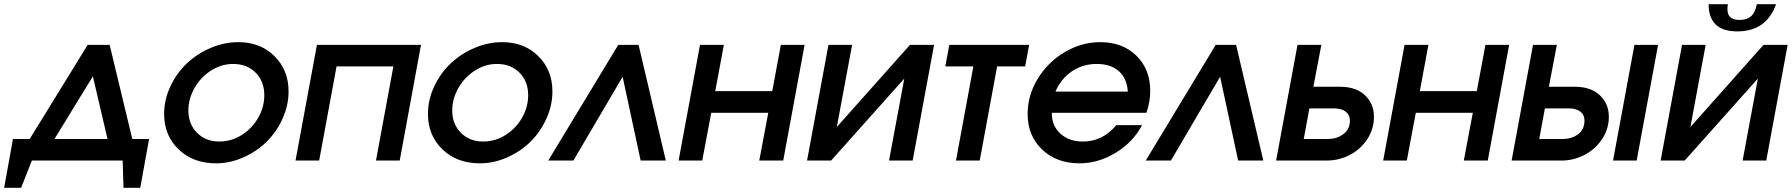

<svg xmlns="http://www.w3.org/2000/svg" viewBox="-31 -766 8549 916"><path d="M-11.2 129.9 30.8 -103H110.8L387.2 -551.8H492.2L600.1 -103H680.2L638.2 129.9H558.1L554.2 0H121.1L69.8 129.9ZM229 -103H481.9L412.1 -401.9Z M752 -222.2Q752 -290 781.7 -353.5Q811.5 -417 860.1 -463.1Q908.7 -509.3 973.6 -537.1Q1038.6 -564.9 1106 -564.9Q1211.4 -564.9 1278.6 -498Q1345.7 -431.2 1345.7 -330.1Q1345.7 -263.2 1316.9 -199.7Q1288.1 -136.2 1241 -89.8Q1193.8 -43.5 1129.9 -15.1Q1065.9 13.2 999 13.2Q890.1 13.2 821 -53.5Q752 -120.1 752 -222.2ZM867.7 -238.8Q867.7 -174.3 908.9 -132.6Q950.2 -90.8 1015.6 -90.8Q1072.8 -90.8 1122.6 -122.3Q1172.4 -153.8 1201.2 -204.8Q1230 -255.9 1230 -312Q1230 -377.4 1188.7 -419.2Q1147.5 -460.9 1081.1 -460.9Q1024.9 -460.9 975.3 -429Q925.8 -397 896.7 -345.5Q867.7 -293.9 867.7 -238.8Z M1378.9 0 1481 -551.8H1977.5L1876 0H1762.7L1845.7 -449.2H1574.7L1491.7 0Z M2010.7 -222.2Q2010.7 -290 2040.5 -353.5Q2070.3 -417 2118.9 -463.1Q2167.5 -509.3 2232.4 -537.1Q2297.4 -564.9 2364.7 -564.9Q2470.2 -564.9 2537.4 -498Q2604.5 -431.2 2604.5 -330.1Q2604.5 -263.2 2575.7 -199.7Q2546.9 -136.2 2499.8 -89.8Q2452.6 -43.5 2388.7 -15.1Q2324.7 13.2 2257.8 13.2Q2148.9 13.2 2079.8 -53.5Q2010.7 -120.1 2010.7 -222.2ZM2126.5 -238.8Q2126.5 -174.3 2167.7 -132.6Q2209 -90.8 2274.4 -90.8Q2331.5 -90.8 2381.3 -122.3Q2431.2 -153.8 2460 -204.8Q2488.8 -255.9 2488.8 -312Q2488.8 -377.4 2447.5 -419.2Q2406.2 -460.9 2339.8 -460.9Q2283.7 -460.9 2234.1 -429Q2184.6 -397 2155.5 -345.5Q2126.5 -293.9 2126.5 -238.8Z M2584.5 0 2918.5 -551.8H3015.6L3145.5 0H3025.4L2939.5 -399.9L2704.6 0Z M3206.5 0 3308.6 -551.8H3422.4L3381.3 -331.1H3653.3L3694.3 -551.8H3807.6L3705.6 0H3591.3L3634.3 -228H3362.3L3319.3 0Z M3819.3 0 3921.4 -551.8H4034.2L3961.4 -160.2L4310.1 -551.8H4425.3L4323.2 0H4210.4L4283.2 -391.1L3934.1 0Z M4529.8 0 4612.8 -449.2H4479L4498 -551.8H4878.9L4859.9 -449.2H4726.1L4643.1 0Z M5294.4 -168.9H5417.5Q5375 -87.9 5292 -37.4Q5209 13.2 5119.6 13.2Q5009.3 13.2 4940.4 -53Q4871.6 -119.1 4871.6 -222.2Q4871.6 -311.5 4920.2 -390.9Q4968.8 -470.2 5049.1 -517.6Q5129.4 -564.9 5218.3 -564.9Q5324.2 -564.9 5390.4 -500.5Q5456.5 -436 5456.5 -333Q5456.5 -280.3 5438.5 -228H4987.3Q4985.8 -167.5 5027.1 -129.2Q5068.4 -90.8 5135.3 -90.8Q5230 -90.8 5294.4 -168.9ZM5004.4 -329.1H5349.6Q5345.7 -391.6 5306.9 -426.3Q5268.1 -460.9 5200.7 -460.9Q5135.3 -460.9 5083.3 -426Q5031.2 -391.1 5004.4 -329.1Z M5435.1 0 5769 -551.8H5866.2L5996.1 0H5876L5790 -399.9L5555.2 0Z M6189 -103H6304.2Q6347.2 -103 6378.2 -126.2Q6409.2 -149.4 6409.2 -190.9Q6409.2 -218.3 6388.9 -233.6Q6368.7 -249 6332 -249H6215.8ZM6057.1 0 6159.2 -551.8H6272.9L6234.9 -352.1H6362.8Q6437.5 -352.1 6480.7 -311.8Q6523.9 -271.5 6523.9 -209Q6523.9 -150.4 6491.9 -101.8Q6460 -53.2 6408.2 -26.6Q6356.4 0 6297.9 0Z M6567.9 0 6669.9 -551.8H6783.7L6742.7 -331.1H7014.6L7055.7 -551.8H7168.9L7066.9 0H6952.6L6995.6 -228H6723.6L6680.7 0Z M7312.5 -103H7424.3Q7468.3 -103 7498.3 -126Q7528.3 -148.9 7528.3 -190.9Q7528.3 -218.3 7508.5 -233.6Q7488.8 -249 7451.7 -249H7339.4ZM7180.7 0 7282.7 -551.8H7396.5L7358.4 -352.1H7483.4Q7558.1 -352.1 7601.3 -311.8Q7644.5 -271.5 7644.5 -209Q7644.5 -150.9 7612.3 -102.3Q7580.1 -53.7 7528.3 -26.9Q7476.6 0 7418.5 0ZM7664.6 0 7766.6 -551.8H7879.4L7777.3 0Z M8120.6 -746.1H8212.4Q8210.4 -737.3 8210.4 -721.2Q8210.4 -670.9 8267.6 -670.9Q8303.2 -670.9 8323.2 -688.7Q8343.3 -706.5 8350.6 -746.1H8442.4Q8396 -616.2 8257.3 -616.2Q8120.6 -616.2 8120.6 -746.1ZM7891.6 0 7993.7 -551.8H8106.4L8033.7 -160.2L8382.3 -551.8H8497.6L8395.5 0H8282.7L8355.5 -391.1L8006.3 0Z"/></svg>

Font: Involve SemiBold Oblique
Style: Italic
Weight: 600
Italic angle: -10.5°
Designer: Stefan Peev
Foundry: Context Ltd.
Version: Version 1.001